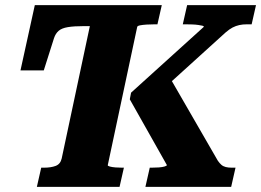

<svg xmlns="http://www.w3.org/2000/svg" viewBox="-20 -730 1020 750"><path d="M548 0 565 -75H572Q587 -75 600.5 -76Q614 -77 622.5 -79.5Q631 -82 632 -85L487 -342L492 -368L776 -625Q777 -628 771 -629.5Q765 -631 754.5 -632.5Q744 -634 731.5 -634.5Q719 -635 706 -635H694L711 -710H980L963 -635H944Q928 -635 914.5 -632Q901 -629 888.5 -622.5Q876 -616 861 -603L583 -351L629 -452L831 -102Q838 -92 845 -86Q852 -80 862 -77.5Q872 -75 885 -75H900L883 0ZM331 -628H309Q269 -628 245 -624Q221 -620 209 -609.5Q197 -599 191 -581L151 -455H60L116 -710H612L595 -635H584Q568 -635 552.5 -634Q537 -633 527 -631Q517 -629 516 -625L401 -85Q400 -82 409 -79.5Q418 -77 431 -76Q444 -75 456 -75H464L447 0H124L141 -75H152Q179 -75 197.5 -82Q216 -89 221 -111Z"/></svg>

Font: Roboto Serif
Style: Bold Italic
Weight: 700
Italic angle: -10°
Designer: Greg Gazdowicz
Foundry: Commercial Type
Version: Version 1.008